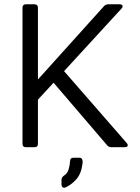

<svg xmlns="http://www.w3.org/2000/svg" viewBox="-20 -687 653 896"><path d="M101 0Q85 0 85 -16V-651Q85 -667 101 -667H141Q157 -667 157 -651V-316L465 -658Q473 -667 485 -667H538Q549 -667 551.5 -661Q554 -655 547 -647L279 -355L571 -20Q578 -12 575.5 -6Q573 0 562 0H500Q488 0 480 -9L230 -301L157 -222V-16Q157 0 141 0ZM285 188Q277 191 272 186.5Q267 182 267 174V152Q267 141 278 133Q295 122 300.5 102.5Q306 83 307 65Q307 49 323 49H351Q359 49 363 56Q367 63 365 77Q359 125 335 151Q311 177 285 188Z"/></svg>

Font: Pitagon Sans
Style: Regular
Weight: 400
Designer: Travis Tran
Foundry: Pitagon
Version: Version 1.001; ttfautohint (v1.8.4.7-5d5b);gftools[0.9.26]